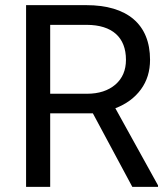

<svg xmlns="http://www.w3.org/2000/svg" viewBox="-20 -731 656 751"><path d="M497.6 0H598.1V-5.9L431.2 -307.6C473.6 -323.7 507.3 -348.6 531.2 -381.3C555.2 -414.1 566.9 -452.6 566.9 -497.1C566.9 -636.2 477.5 -710.9 317.4 -710.9H82V0H176.3V-287.6H343.3ZM176.3 -633.8H319.8C418.9 -633.3 472.7 -585 472.7 -497.1C472.7 -456.5 459 -424.3 431.6 -400.4C403.8 -376.5 366.7 -364.3 320.3 -364.3H176.3Z"/></svg>

Font: Roboto
Style: Regular
Weight: 400
Designer: Google
Version: Version 2.137; 2017